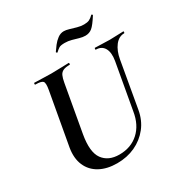

<svg xmlns="http://www.w3.org/2000/svg" viewBox="-185 -945 1057 1103"><g transform="rotate(-30 343.5 -393.0)"><path d="M559 -501Q568 -554 551 -583.5Q534 -613 496 -613Q493 -613 494 -619Q495 -625 496 -625Q519 -625 542.5 -623.5Q566 -622 594 -622Q619 -622 642.5 -623.5Q666 -625 684 -625Q688 -625 687 -619Q686 -613 684 -613Q648 -613 622.5 -580Q597 -547 588 -494L535 -192Q524 -128 487.5 -82Q451 -36 397 -11Q343 14 277 14Q210 14 162.5 -12Q115 -38 94 -86.5Q73 -135 84 -201L146 -547Q154 -591 144 -602Q134 -613 95 -613Q91 -613 92 -619Q93 -625 94 -625Q118 -625 147 -623.5Q176 -622 207 -622Q242 -622 271.5 -623.5Q301 -625 323 -625Q325 -625 325 -619Q325 -613 323 -613Q295 -613 279.5 -606Q264 -599 256.5 -583Q249 -567 244 -538L189 -229Q170 -120 205 -71.5Q240 -23 313 -23Q390 -23 441 -69.5Q492 -116 505 -198ZM297 -709Q296 -708 292.5 -711Q289 -714 290 -716Q300 -731 314.5 -750Q329 -769 348 -783Q367 -797 389 -797Q403 -797 423 -791Q443 -785 466 -778.5Q489 -772 510 -772Q532 -772 545 -778Q558 -784 573 -799Q575 -801 578.5 -798Q582 -795 580 -792Q549 -743 530 -727.5Q511 -712 485 -712Q467 -712 446.5 -718Q426 -724 404.5 -730Q383 -736 360 -736Q333 -736 322.5 -729.5Q312 -723 297 -709Z"/></g></svg>

Font: Cormorant Light
Style: Bold Italic
Weight: 700
Italic angle: -10°
Version: Version 4.000